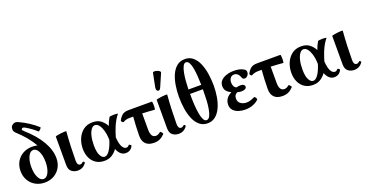

<svg xmlns="http://www.w3.org/2000/svg" viewBox="-34 -1392 3952 2071"><g transform="rotate(-20 1941.5 -357.0)"><path d="M222 11Q163 11 116 -15.5Q69 -42 42.5 -88.5Q16 -135 16 -195Q16 -255 42.5 -301Q69 -347 116 -373.5Q163 -400 222 -400Q239 -400 254 -398Q269 -396 283 -393Q250 -449 210 -498Q170 -547 109 -603Q87 -623 87 -646.5Q87 -670 95 -683Q104 -696 124 -705Q144 -714 177 -699Q234 -673 285 -639.5Q336 -606 379 -567Q383 -564 375.5 -554Q368 -544 358 -536Q348 -528 344 -531Q318 -555 290 -575.5Q262 -596 230 -615Q212 -626 202 -626.5Q192 -627 186 -619Q179 -611 182.5 -605.5Q186 -600 201 -586Q313 -487 370.5 -387.5Q428 -288 428 -195Q428 -135 401.5 -88.5Q375 -42 328.5 -15.5Q282 11 222 11ZM222 -30Q258 -30 281 -77Q304 -124 304 -196Q304 -269 281 -316Q258 -363 222 -363Q186 -363 163 -316Q140 -269 140 -196Q140 -124 163 -77Q186 -30 222 -30Z M601 11Q560 11 530.5 -12.5Q501 -36 501 -89V-415Q501 -418 520 -422Q539 -426 564 -429Q589 -432 608 -432.5Q627 -433 627 -430Q620 -343 616.5 -256Q613 -169 613 -97Q613 -42 648 -42Q663 -42 681 -59Q685 -63 693.5 -55.5Q702 -48 699 -43Q664 11 601 11Z M906 11Q852 11 812 -14.5Q772 -40 750.5 -86Q729 -132 729 -191Q729 -250 751 -303.5Q773 -357 816.5 -391Q860 -425 924 -425Q984 -425 1020.5 -396Q1057 -367 1077 -327Q1085 -351 1095 -372.5Q1105 -394 1118 -416Q1120 -419 1136 -421Q1152 -423 1171 -423Q1190 -423 1203.5 -421Q1217 -419 1214 -416Q1194 -391 1176.5 -361.5Q1159 -332 1142 -290.5Q1125 -249 1106 -186V-185Q1112 -108 1131 -75Q1150 -42 1177 -42Q1195 -42 1207 -59Q1211 -64 1218 -61Q1225 -58 1230.5 -52.5Q1236 -47 1234 -43Q1222 -16 1200.5 -2.5Q1179 11 1151 11Q1088 11 1055 -71Q1031 -36 995 -12.5Q959 11 906 11ZM854 -186Q854 -108 874.5 -69Q895 -30 923 -30Q954 -30 982.5 -73.5Q1011 -117 1031 -184Q1030 -197 1030 -210Q1028 -254 1016 -294.5Q1004 -335 984 -361Q964 -387 938 -387Q914 -387 895 -361Q876 -335 865 -290Q854 -245 854 -186Z M1476 11Q1414 11 1381.5 -21Q1349 -53 1349 -114Q1349 -168 1352 -223Q1355 -278 1359 -332H1317Q1291 -332 1272.5 -326Q1254 -320 1244 -313Q1240 -310 1233 -314.5Q1226 -319 1221.5 -326Q1217 -333 1219 -337Q1236 -372 1261.5 -393.5Q1287 -415 1337 -415H1603Q1606 -415 1608 -401Q1610 -387 1610 -368.5Q1610 -350 1608 -336Q1606 -322 1603 -322Q1567 -325 1532 -327.5Q1497 -330 1462 -331V-146Q1462 -53 1520 -53Q1545 -53 1572 -76Q1577 -80 1584.5 -73Q1592 -66 1597.5 -57Q1603 -48 1599 -44Q1571 -15 1542.5 -2Q1514 11 1476 11Z M1759 11Q1718 11 1688.5 -12.5Q1659 -36 1659 -89V-415Q1659 -418 1678 -422Q1697 -426 1722 -429Q1747 -432 1766 -432.5Q1785 -433 1785 -430Q1778 -343 1774.5 -256Q1771 -169 1771 -97Q1771 -42 1806 -42Q1821 -42 1839 -59Q1843 -63 1851.5 -55.5Q1860 -48 1857 -43Q1822 11 1759 11ZM1741 -530Q1731 -505 1717 -502Q1703 -499 1694.5 -511.5Q1686 -524 1690 -547L1721 -702Q1723 -712 1737.5 -712.5Q1752 -713 1769 -707.5Q1786 -702 1797 -693Q1808 -684 1804 -675Z M2091 11Q2037 11 1999.5 -20.5Q1962 -52 1939 -105Q1916 -158 1905.5 -224.5Q1895 -291 1895 -361Q1895 -431 1906 -496.5Q1917 -562 1940.5 -613.5Q1964 -665 2001.5 -695Q2039 -725 2093 -725Q2147 -725 2185 -693Q2223 -661 2246 -607Q2269 -553 2279.5 -486Q2290 -419 2290 -349Q2290 -283 2279 -219Q2268 -155 2244 -103Q2220 -51 2182 -20Q2144 11 2091 11ZM2093 -688Q2073 -688 2059 -661.5Q2045 -635 2036.5 -592Q2028 -549 2024 -499Q2020 -449 2019 -403H2166Q2165 -452 2161.5 -502.5Q2158 -553 2150.5 -595Q2143 -637 2129 -662.5Q2115 -688 2093 -688ZM2091 -25Q2114 -25 2128.5 -52Q2143 -79 2151.5 -124.5Q2160 -170 2163 -226.5Q2166 -283 2166 -341Q2166 -341 2166 -342.5Q2166 -344 2166 -352H2019Q2019 -288 2022.5 -229.5Q2026 -171 2034 -125Q2042 -79 2056 -52Q2070 -25 2091 -25Z M2522 11Q2483 11 2447 -0.5Q2411 -12 2388 -37Q2365 -62 2365 -101Q2365 -137 2383 -166Q2401 -195 2444 -217Q2412 -232 2393 -254Q2374 -276 2374 -312Q2374 -349 2397.5 -374Q2421 -399 2460.5 -412Q2500 -425 2547 -425Q2597 -425 2632 -411.5Q2667 -398 2677 -381Q2679 -377 2679.5 -372Q2680 -367 2680 -361Q2680 -340 2665 -323.5Q2650 -307 2633 -307Q2624 -307 2616 -310.5Q2608 -314 2605 -322Q2582 -387 2536 -387Q2508 -387 2492.5 -366Q2477 -345 2477 -316Q2477 -291 2487 -271.5Q2497 -252 2516 -247Q2526 -250 2537 -252Q2548 -254 2559 -254Q2584 -254 2596.5 -245Q2609 -236 2609 -222Q2609 -206 2593.5 -197Q2578 -188 2551 -188Q2538 -188 2527 -190Q2516 -192 2506 -195Q2489 -190 2478 -174.5Q2467 -159 2467 -133Q2467 -96 2495.5 -76Q2524 -56 2562 -56Q2582 -56 2603.5 -62Q2625 -68 2653 -82Q2660 -86 2667 -78Q2674 -70 2678 -60Q2682 -50 2678 -46Q2652 -20 2611.5 -4.5Q2571 11 2522 11Z M2951 11Q2889 11 2856.5 -21Q2824 -53 2824 -114Q2824 -168 2827 -223Q2830 -278 2834 -332H2792Q2766 -332 2747.5 -326Q2729 -320 2719 -313Q2715 -310 2708 -314.5Q2701 -319 2696.5 -326Q2692 -333 2694 -337Q2711 -372 2736.5 -393.5Q2762 -415 2812 -415H3078Q3081 -415 3083 -401Q3085 -387 3085 -368.5Q3085 -350 3083 -336Q3081 -322 3078 -322Q3042 -325 3007 -327.5Q2972 -330 2937 -331V-146Q2937 -53 2995 -53Q3020 -53 3047 -76Q3052 -80 3059.5 -73Q3067 -66 3072.5 -57Q3078 -48 3074 -44Q3046 -15 3017.5 -2Q2989 11 2951 11Z M3300 11Q3246 11 3206 -14.5Q3166 -40 3144.5 -86Q3123 -132 3123 -191Q3123 -250 3145 -303.5Q3167 -357 3210.5 -391Q3254 -425 3318 -425Q3378 -425 3414.5 -396Q3451 -367 3471 -327Q3479 -351 3489 -372.5Q3499 -394 3512 -416Q3514 -419 3530 -421Q3546 -423 3565 -423Q3584 -423 3597.5 -421Q3611 -419 3608 -416Q3588 -391 3570.5 -361.5Q3553 -332 3536 -290.5Q3519 -249 3500 -186V-185Q3506 -108 3525 -75Q3544 -42 3571 -42Q3589 -42 3601 -59Q3605 -64 3612 -61Q3619 -58 3624.5 -52.5Q3630 -47 3628 -43Q3616 -16 3594.5 -2.5Q3573 11 3545 11Q3482 11 3449 -71Q3425 -36 3389 -12.5Q3353 11 3300 11ZM3248 -186Q3248 -108 3268.5 -69Q3289 -30 3317 -30Q3348 -30 3376.5 -73.5Q3405 -117 3425 -184Q3424 -197 3424 -210Q3422 -254 3410 -294.5Q3398 -335 3378 -361Q3358 -387 3332 -387Q3308 -387 3289 -361Q3270 -335 3259 -290Q3248 -245 3248 -186Z M3774 11Q3733 11 3703.5 -12.5Q3674 -36 3674 -89V-415Q3674 -418 3693 -422Q3712 -426 3737 -429Q3762 -432 3781 -432.5Q3800 -433 3800 -430Q3793 -343 3789.5 -256Q3786 -169 3786 -97Q3786 -42 3821 -42Q3836 -42 3854 -59Q3858 -63 3866.5 -55.5Q3875 -48 3872 -43Q3837 11 3774 11Z"/></g></svg>

Font: Junicode
Style: Bold
Weight: 700
Designer: Peter S. Baker
Version: Version 2.100; ttfautohint (v1.8.4)